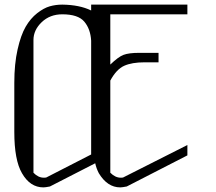

<svg xmlns="http://www.w3.org/2000/svg" viewBox="-20 -812 936 832"><path d="M792 -792V-750H458V-641.6V-532.2Q492.2 -565.4 515.1 -574.2Q538.1 -583 583 -583H667V-542H606.4Q551.8 -542 518.1 -526.9Q484.4 -511.7 458 -462.9V-137.7V-63.5Q479.5 -42 502.9 -42Q510.7 -42 513.7 -43L792 -183.6V-138.7L529.3 -3.9Q509.8 0 501 0Q445.3 0 408.2 -61.5Q397.5 -82 392.6 -104.5L196.3 -3.9Q176.8 0 168 0Q110.4 0 75.2 -61.5Q42 -118.2 42 -240.2V-453.1Q42 -535.2 56.2 -597.7Q70.3 -660.2 91.3 -696.3Q112.3 -732.4 141.1 -754.9Q169.9 -777.3 195.8 -784.7Q221.7 -792 250 -792Q325.2 -791 375 -766.6V-792ZM250 -750Q196.3 -750 160.6 -715.8Q125 -681.6 125 -638.7V-63.5Q145.5 -42 169.9 -42Q176.8 -42 180.7 -43L375 -142.6V-252.9V-569.3V-635.7Q372.1 -686.5 345.2 -718.3Q318.4 -750 250 -750Z"/></svg>

Font: wanta
Style: Medium
Weight: 500
Version: Version 0.91